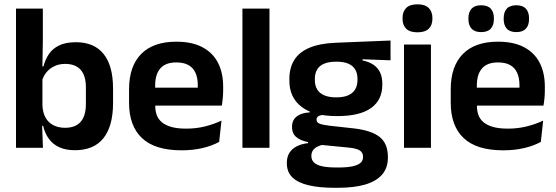

<svg xmlns="http://www.w3.org/2000/svg" viewBox="-20 -702 2642 912"><path d="M336 11.5Q292 11.5 261.2 -2.8Q230.5 -17 211.8 -43Q193 -69 185 -104H148.5L181.5 -202Q183 -167 196.5 -143Q210 -119 234 -107Q258 -95 289.5 -95Q338 -95 363 -123.2Q388 -151.5 388 -208V-287.5Q388 -342.5 363 -370.5Q338 -398.5 289.5 -398.5Q261 -398.5 238.5 -387.8Q216 -377 201 -359Q186 -341 179.5 -317.5L150.5 -386.5H186.5Q194.5 -418.5 212 -444.8Q229.5 -471 260.8 -486.2Q292 -501.5 340.5 -501.5Q427 -501.5 472 -445.8Q517 -390 517 -281V-213Q517 -103 471.5 -45.8Q426 11.5 336 11.5ZM56 0V-661H183.5V-510L181 -360.5L181.5 -345V-150.5L179.5 -120L184 0Z M842 12Q716 12 654.5 -46Q593 -104 593 -214V-278Q593 -387 650.5 -445.5Q708 -504 817.5 -504Q891.5 -504 941 -478Q990.5 -452 1015.2 -404.2Q1040 -356.5 1040 -290V-272.5Q1040 -254.5 1038.2 -235.8Q1036.5 -217 1033.5 -200.5H917.5Q919 -228 919.2 -252.8Q919.5 -277.5 919.5 -297.5Q919.5 -332 908.5 -356.2Q897.5 -380.5 875 -393Q852.5 -405.5 817.5 -405.5Q766 -405.5 741.5 -377Q717 -348.5 717 -296V-250.5L717.5 -236V-197.5Q717.5 -174.5 724.8 -155Q732 -135.5 749 -121.2Q766 -107 794.2 -99Q822.5 -91 865 -91Q911 -91 952.8 -101.2Q994.5 -111.5 1032 -129L1021 -28Q987.5 -9.5 942.2 1.2Q897 12 842 12ZM661 -200.5V-285.5H1007.5V-200.5Z M1131.5 0V-661H1260V0Z M1581 -150.5Q1469.5 -150.5 1412 -194.8Q1354.5 -239 1354.5 -319V-326.5Q1354.5 -379.5 1377.5 -416.8Q1400.5 -454 1449.5 -475Q1498.5 -496 1576.5 -499L1835 -509.5V-415.5L1702 -420.5V-415Q1733.5 -408.5 1754.2 -394.2Q1775 -380 1785.5 -357.8Q1796 -335.5 1796 -304V-299.5Q1796 -227 1742.5 -188.8Q1689 -150.5 1581 -150.5ZM1575 93.5H1589Q1628 93.5 1653.5 88.2Q1679 83 1691.8 72.2Q1704.5 61.5 1704.5 44.5V43Q1704.5 22 1688.2 12.2Q1672 2.5 1636 -1L1492.5 -15L1522 -16.5Q1503.5 -13 1489.2 -6.2Q1475 0.5 1467 11.5Q1459 22.5 1459 38.5V39.5Q1459 58 1472 70.2Q1485 82.5 1511 88Q1537 93.5 1575 93.5ZM1568 190Q1497 190 1446.5 178.2Q1396 166.5 1369.2 141Q1342.5 115.5 1342.5 73.5V71.5Q1342.5 43 1355 23.5Q1367.5 4 1390.5 -7.5Q1413.5 -19 1443.5 -22V-27Q1405.5 -34.5 1386.2 -51.8Q1367 -69 1367 -99V-99.5Q1367 -120.5 1376.5 -135Q1386 -149.5 1404.8 -158Q1423.5 -166.5 1451 -168V-182.5L1559.5 -155.5L1524.5 -156.5Q1501.5 -156 1492.5 -150.2Q1483.5 -144.5 1483.5 -134V-133.5Q1483.5 -120.5 1497.5 -114.8Q1511.5 -109 1544 -105L1661.5 -92Q1744 -82.5 1783.2 -51.5Q1822.5 -20.5 1822.5 44V46.5Q1822.5 96 1794.5 127.8Q1766.5 159.5 1713.8 174.8Q1661 190 1586 190ZM1577.5 -239.5Q1611 -239.5 1633.2 -249Q1655.5 -258.5 1666.8 -277Q1678 -295.5 1678 -322V-327.5Q1678 -354 1667 -372.2Q1656 -390.5 1634 -399.8Q1612 -409 1578.5 -409H1577Q1541.5 -409 1519 -399.2Q1496.5 -389.5 1486 -371.2Q1475.5 -353 1475.5 -327.5V-322Q1475.5 -295.5 1486.8 -277Q1498 -258.5 1520.8 -249Q1543.5 -239.5 1577.5 -239.5Z M1899 0V-490.5H2027V0ZM1963 -548.5Q1926.5 -548.5 1909.2 -565.8Q1892 -583 1892 -613.5V-616Q1892 -646.5 1909.2 -664Q1926.5 -681.5 1963 -681.5Q1999 -681.5 2016.5 -664Q2034 -646.5 2034 -616V-613.5Q2034 -582.5 2016.5 -565.5Q1999 -548.5 1963 -548.5Z M2370 12Q2244 12 2182.5 -46Q2121 -104 2121 -214V-278Q2121 -387 2178.5 -445.5Q2236 -504 2345.5 -504Q2419.5 -504 2469 -478Q2518.5 -452 2543.2 -404.2Q2568 -356.5 2568 -290V-272.5Q2568 -254.5 2566.2 -235.8Q2564.5 -217 2561.5 -200.5H2445.5Q2447 -228 2447.2 -252.8Q2447.5 -277.5 2447.5 -297.5Q2447.5 -332 2436.5 -356.2Q2425.5 -380.5 2403 -393Q2380.5 -405.5 2345.5 -405.5Q2294 -405.5 2269.5 -377Q2245 -348.5 2245 -296V-250.5L2245.5 -236V-197.5Q2245.5 -174.5 2252.8 -155Q2260 -135.5 2277 -121.2Q2294 -107 2322.2 -99Q2350.5 -91 2393 -91Q2439 -91 2480.8 -101.2Q2522.5 -111.5 2560 -129L2549 -28Q2515.5 -9.5 2470.2 1.2Q2425 12 2370 12ZM2189 -200.5V-285.5H2535.5V-200.5ZM2265 -549.5Q2235 -549.5 2220 -565.8Q2205 -582 2205 -611.5V-615Q2205 -644.5 2220 -660.8Q2235 -677 2265 -677Q2296.5 -677 2311.2 -660.8Q2326 -644.5 2326 -615V-611.5Q2326 -582 2311.2 -565.8Q2296.5 -549.5 2265 -549.5ZM2432.5 -549.5Q2402 -549.5 2387.2 -565.8Q2372.5 -582 2372.5 -611.5V-615Q2372.5 -644.5 2387.2 -660.8Q2402 -677 2432.5 -677Q2463 -677 2478 -660.8Q2493 -644.5 2493 -615V-611.5Q2493 -582 2478 -565.8Q2463 -549.5 2432.5 -549.5Z"/></svg>

Font: Anek Gurmukhi SemiBold
Style: Regular
Weight: 600
Designer: Sarang Kulkarni (Gurmukhi), Yesha Goshar (Latin)
Foundry: Ek Type
Version: Version 1.003